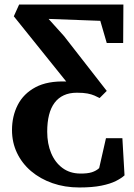

<svg xmlns="http://www.w3.org/2000/svg" viewBox="-20 -574 592 848"><path d="M330.5 254Q266 254 211.8 235Q157.5 216 117.2 181.8Q77 147.5 55 101.2Q33 55 33 0.5Q33 -61 58.5 -110.8Q84 -160.5 137 -188.8Q190 -217 272.5 -214L41 -502L64.5 -554H525L524 -384H451.5L423 -482L194.5 -490.5L262.5 -415L451.5 -172.5L420 -141Q409.5 -146.5 397 -152Q384.5 -157.5 366.5 -161Q348.5 -164.5 319.5 -164.5Q286.5 -164.5 262 -153.2Q237.5 -142 221 -120Q204.5 -98 196.5 -66Q188.5 -34 188.5 7.5Q188.5 61 206 102.5Q223.5 144 256 168Q288.5 192 333.5 192.5Q366 193 385.5 186.8Q405 180.5 418 168.5L448 36.5H520.5L530 200.5Q516.5 213 491.8 225.5Q467 238 427.5 246Q388 254 330.5 254Z"/></svg>

Font: Merriweather 20pt
Style: Bold
Weight: 700
Version: Version 2.100